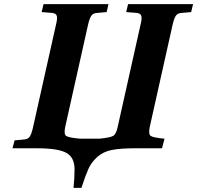

<svg xmlns="http://www.w3.org/2000/svg" viewBox="-20 -712 947 922"><path d="M40 0 50 -38 94 -42Q114 -43 122.5 -55.5Q131 -68 138 -98L249 -594Q256 -621 253 -634.5Q250 -648 230 -650L180 -654L189 -692H501L492 -654L447 -650Q427 -649 418.5 -636.5Q410 -624 403 -594L293 -102Q286 -68 297.5 -59.5Q309 -51 364 -46H458Q509 -51 523.5 -59.5Q538 -68 545 -102L655 -594Q662 -621 659 -634.5Q656 -648 636 -650L586 -654L595 -692H907L898 -654L853 -650Q833 -649 824.5 -636.5Q816 -624 809 -594L699 -102Q692 -68 703.5 -59.5Q715 -51 770 -46L758 0H630Q560 0 518 8Q476 16 447.5 41.5Q419 67 405 98Q391 129 371 190H333Q338 146 338 101Q338 44 298.5 22Q259 0 156 0Z"/></svg>

Font: Heuristica
Style: Bold Italic
Weight: 700
Italic angle: -13°
Version: Version 1.0.2